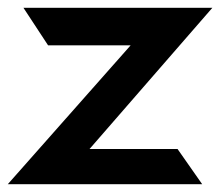

<svg xmlns="http://www.w3.org/2000/svg" viewBox="-27 -471 563 491"><path d="M490 0 427 -90H202L516 -451H33L96 -355H307L-7 0Z"/></svg>

Font: Charger Pro
Style: Blk
Weight: 900
Designer: Jasper
Foundry: Cannot Into Space Fonts
Version: Version 1.09